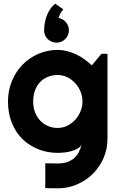

<svg xmlns="http://www.w3.org/2000/svg" viewBox="-20 -811 648 1031"><path d="M422.9 -266.1Q422.9 -293.5 412.4 -319.1Q401.9 -344.7 383.8 -364.5Q365.7 -384.3 341.6 -396.2Q317.4 -408.2 290 -408.2Q262.7 -408.2 238.5 -398.9Q214.4 -389.6 196.5 -371.6Q178.7 -353.5 168.5 -326.9Q158.2 -300.3 158.2 -266.1Q158.2 -233.4 168.5 -207.3Q178.7 -181.2 196.5 -162.6Q214.4 -144 238.5 -134Q262.7 -124 290 -124Q317.4 -124 341.6 -136Q365.7 -147.9 383.8 -167.7Q401.9 -187.5 412.4 -213.1Q422.9 -238.8 422.9 -266.1ZM557.1 -65.9Q557.1 -10.7 536.1 37.6Q515.1 85.9 478.8 122.1Q442.4 158.2 393.8 179.2Q345.2 200.2 290 200.2L223.1 199.2V65.9L289.1 66.9Q320.3 66.9 342.3 58.8Q364.3 50.8 379.4 36.9Q394.5 22.9 403.6 4.9Q412.6 -13.2 418 -33.2Q410.2 -20.5 395.5 -12.5Q380.9 -4.4 363 0.7Q345.2 5.9 325.9 7.8Q306.6 9.8 290 9.8Q234.9 9.8 186.3 -9.3Q137.7 -28.3 101.3 -63.7Q64.9 -99.1 43.9 -150.4Q22.9 -201.7 22.9 -266.1Q22.9 -325.2 43.9 -376Q64.9 -426.8 101.3 -463.9Q137.7 -501 186.3 -522Q234.9 -543 290 -543Q315.4 -543 340.3 -536.6Q365.2 -530.3 388.7 -519Q412.1 -507.8 433.3 -492.7Q454.6 -477.5 473.1 -460L524.9 -522H557.1ZM216.8 -647.9Q216.8 -665 220 -684.8Q223.1 -704.6 230.2 -724.1Q237.3 -743.7 248.8 -761Q260.3 -778.3 276.9 -791L319.8 -760.7Q308.6 -748 303.2 -737.1Q297.9 -726.1 294.9 -714.8Q306.6 -712.4 316.7 -706.5Q326.7 -700.7 334.2 -691.9Q341.8 -683.1 345.9 -671.9Q350.1 -660.6 350.1 -647.9Q350.1 -634.3 344.7 -622.3Q339.4 -610.4 330.3 -601.3Q321.3 -592.3 309.3 -587.2Q297.4 -582 284.2 -582Q270 -582 257.6 -587.2Q245.1 -592.3 236.1 -601.3Q227.1 -610.4 221.9 -622.3Q216.8 -634.3 216.8 -647.9Z"/></svg>

Font: Righteous
Style: Regular
Weight: 400
Version: Version 1.000